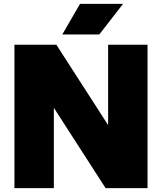

<svg xmlns="http://www.w3.org/2000/svg" viewBox="-20 -971 836 991"><path d="M54.5 0V-740H271L538 -325.5V-740H741.5V0H525L258 -414.5V0ZM301.5 -793 393 -951H615L492.5 -793Z"/></svg>

Font: Encode Sans Black
Style: Regular
Weight: 900
Designer: Multiple Designers
Foundry: Impallari Type
Version: Version 3.002; ttfautohint (v1.8.3) -l 8 -r 50 -G 200 -x 14 